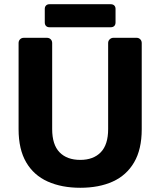

<svg xmlns="http://www.w3.org/2000/svg" viewBox="-20 -879 759 909"><path d="M360 10Q272 10 206 -19.5Q140 -49 104 -110.5Q68 -172 68 -267V-675Q68 -686 75 -693Q82 -700 93 -700H202Q213 -700 220 -693Q227 -686 227 -675V-268Q227 -194 262 -158Q297 -122 360 -122Q422 -122 457 -158Q492 -194 492 -268V-675Q492 -686 499.5 -693Q507 -700 517 -700H627Q637 -700 644 -693Q651 -686 651 -675V-267Q651 -172 615 -110.5Q579 -49 514 -19.5Q449 10 360 10ZM214 -750Q204 -750 198 -756Q192 -762 192 -773V-837Q192 -847 198 -853Q204 -859 214 -859H504Q515 -859 521 -853Q527 -847 527 -837V-773Q527 -762 521 -756Q515 -750 504 -750Z"/></svg>

Font: Rubik SemiBold
Style: Regular
Weight: 600
Designer: Hubert and Fischer
Foundry: Hubert and Fischer
Version: Version 2.300;gftools[0.9.30]